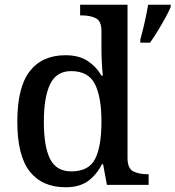

<svg xmlns="http://www.w3.org/2000/svg" viewBox="-20 -780 740 810"><path d="M257 10Q158 10 105.5 -56.5Q53 -123 53 -267Q53 -412 105.5 -479.5Q158 -547 256 -547Q313 -547 349.5 -523Q386 -499 408 -461H414Q411 -486 409.5 -518Q408 -550 408 -574V-649Q408 -692 383.5 -703.5Q359 -715 326 -715H318V-760H518V-114Q518 -69 542.5 -57Q567 -45 600 -45H607V0H431L415 -87H410Q387 -42 351 -16Q315 10 257 10ZM281 -57Q354 -57 381 -109Q408 -161 408 -268Q408 -370 380.5 -425Q353 -480 280 -480Q218 -480 191.5 -425Q165 -370 165 -267Q165 -161 191.5 -109Q218 -57 281 -57ZM572 -613Q581 -645 590 -685Q599 -725 605 -760H700V-750Q691 -729 676 -702Q661 -675 644.5 -648Q628 -621 613 -600H572Z"/></svg>

Font: Noto Serif NP Hmong Medium
Style: Regular
Weight: 500
Designer: Dalton Maag Ltd
Foundry: Dalton Maag Ltd
Version: Version 1.001; ttfautohint (v1.8.4.7-5d5b)